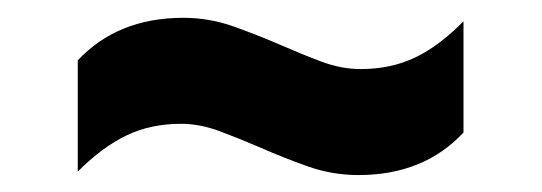

<svg xmlns="http://www.w3.org/2000/svg" viewBox="-20 -490 624 221"><path d="M392.5 -288.5Q362.5 -288.5 334.2 -298.5Q306 -308.5 280 -320Q255.5 -330.5 232.8 -339Q210 -347.5 188.5 -347.5Q153.5 -347.5 125.8 -334.2Q98 -321 69.5 -292.5V-420.5Q115.5 -469.5 191 -469.5Q221 -469.5 249 -459.5Q277 -449.5 303.5 -438Q327.5 -427.5 350.2 -419Q373 -410.5 395 -410.5Q430 -410.5 457.8 -423.8Q485.5 -437 513.5 -465.5V-337.5Q468 -288.5 392.5 -288.5Z"/></svg>

Font: Encode Sans Expanded
Style: Bold
Weight: 700
Width: 7
Designer: Multiple Designers
Foundry: Impallari Type
Version: Version 3.000; ttfautohint (v1.8.3) -l 8 -r 50 -G 200 -x 14 